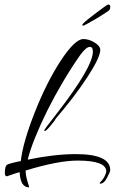

<svg xmlns="http://www.w3.org/2000/svg" viewBox="-20 -727 508 831"><path d="M106 84Q68 84 65 18Q57 20 43.5 24.5Q30 29 10 36Q1 36 1 23Q1 -5 9 -13Q19 -20 70 -30Q75 -73 90.5 -126Q106 -179 131 -242Q181 -369 242 -463Q304 -558 341 -558Q365 -558 389 -543Q414 -528 414 -511Q414 -479 358 -393Q330 -350 295.5 -305Q261 -260 220 -212Q219 -207 209 -195.5Q199 -184 198 -182Q180 -160 174 -160L171 -162Q171 -166 226 -236Q382 -437 382 -504Q382 -524 369 -524Q353 -524 328 -490Q290 -436 253 -373.5Q216 -311 185 -249Q153 -184 131.5 -130.5Q110 -77 100 -36Q216 -60 308 -60Q457 -60 457 9Q457 17 443 43Q430 68 413 68Q411 66 411 65Q427 49 433.5 34.5Q440 20 440 15Q440 -32 316 -32Q232 -32 91 11Q91 31 98 55Q104 75 105.5 79.5Q107 84 106 84ZM340 -615.6Q336.4 -615.6 336.4 -620.1Q336.4 -625.6 390 -666.5Q443.6 -707.4 448.2 -707.4Q457.3 -707.4 457.3 -697.4Q457.3 -687.4 451.8 -681.9Q449.1 -680.1 437.3 -671.9Q425.5 -663.7 395.5 -645.6Q375.5 -633.7 358.6 -624.6Q341.8 -615.6 340 -615.6Z"/></svg>

Font: Qwigley
Style: Regular
Weight: 400
Designer: Robert E. Leuschke
Foundry: Robert E. Leuschke
Version: Version 1.010; ttfautohint (v1.8.3)